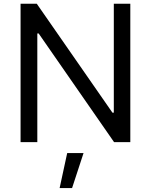

<svg xmlns="http://www.w3.org/2000/svg" viewBox="-20 -747 793 1009"><path d="M664.8 0H579.5L183.2 -571H176.1V0H88.1V-727.3H173.3L571 -154.8H578.1V-727.3H664.8ZM333.1 57.5H419L358.7 241.5H293.3Z"/></svg>

Font: Interop
Style: Regular
Weight: 400
Designer: Rasmus Andersson, Google, Jang Haemin
Foundry: jhaemin
Version: Version 1.008